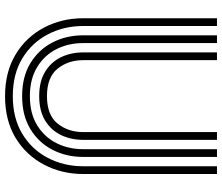

<svg xmlns="http://www.w3.org/2000/svg" viewBox="-78 -766 859 742"><g transform="rotate(90 351.0 -394.5)"><path d="M351 -117Q294 -117 256.5 -140Q219 -163 200.5 -201.5Q182 -240 182 -287V-804H212V-287Q212 -229 245 -188Q278 -147 351 -147Q424 -147 457 -188Q490 -229 490 -287V-804H520V-287Q520 -240 501.5 -201.5Q483 -163 445.5 -140Q408 -117 351 -117ZM351 15Q258 15 190.5 -25.5Q123 -66 86.5 -135Q50 -204 50 -287V-804H80V-287Q80 -212 112.5 -150Q145 -88 205.5 -51.5Q266 -15 351 -15Q436 -15 496.5 -51.5Q557 -88 589.5 -150Q622 -212 622 -287V-804H652V-287Q652 -204 615.5 -135Q579 -66 512 -25.5Q445 15 351 15ZM351 -51Q276 -51 223.5 -83Q171 -115 143.5 -168.5Q116 -222 116 -287V-804H146V-287Q146 -230 169.5 -183.5Q193 -137 239 -109Q285 -81 351 -81Q418 -81 463.5 -109Q509 -137 532.5 -183.5Q556 -230 556 -287V-804H586V-287Q586 -222 558.5 -168.5Q531 -115 478.5 -83Q426 -51 351 -51Z"/></g></svg>

Font: Zen Tokyo Zoo
Style: Regular
Weight: 400
Designer: Yoshimichi Ohira
Foundry: A-1 Corp ZenFonts
Version: Version 1.002; ttfautohint (v1.8.3)